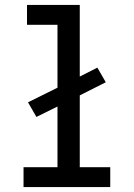

<svg xmlns="http://www.w3.org/2000/svg" viewBox="-20 -755 540 775"><path d="M75 0V-80H212V-325L127 -283L93 -342L212 -401V-655H89V-735H302V-446L373 -482L407 -423L302 -370V-80H425V0Z"/></svg>

Font: Iosevka Curly Slab Medium
Style: Regular
Weight: 500
Monospace: yes
Designer: Belleve Invis
Foundry: Belleve Invis
Version: Version 22.1.2; ttfautohint (v1.8.4)